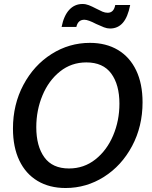

<svg xmlns="http://www.w3.org/2000/svg" viewBox="-20 -929 761 963"><path d="M45 -284Q45 -405 97.5 -503.5Q150 -602 238.5 -658Q327 -714 431 -714Q512 -714 571.5 -678.5Q631 -643 663 -576Q695 -509 695 -416Q695 -295 642.5 -196.5Q590 -98 501.5 -42Q413 14 309 14Q228 14 168.5 -21.5Q109 -57 77 -124Q45 -191 45 -284ZM579 -409Q579 -504 538 -560Q497 -616 413 -616Q338 -616 281 -570.5Q224 -525 193 -450.5Q162 -376 162 -291Q162 -196 202.5 -140Q243 -84 326 -84Q401 -84 458.5 -129.5Q516 -175 547.5 -249.5Q579 -324 579 -409ZM462 -809Q422 -830 403 -830Q371 -830 363 -794H289Q300 -850 327 -879.5Q354 -909 394 -909Q410 -909 425.5 -903Q441 -897 462 -886Q481 -876 494 -870.5Q507 -865 520 -865Q551 -865 558 -904H633Q621 -843 596 -814.5Q571 -786 532 -786Q517 -786 501.5 -792Q486 -798 462 -809Z"/></svg>

Font: Cabin Medium
Style: Italic
Weight: 500
Italic angle: -7°
Designer: Pablo Impallari
Foundry: Pablo Impallari. http://www.impallari.com Igino Marini. http://www.ikern.com
Version: Version 2.200